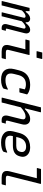

<svg xmlns="http://www.w3.org/2000/svg" viewBox="1378 -2210 825 3658"><g transform="rotate(90 1791.0 -381.5)"><path d="M113 -532H175Q175 -532 175 -519.5Q175 -507 175 -489.5Q175 -472 174 -458H189Q249 -543 317 -543Q355 -543 373 -519.5Q391 -496 385 -458H401Q433 -501 464 -522Q495 -543 529 -543Q571 -543 588.5 -513Q606 -483 594 -435Q573 -350 551.5 -267Q530 -184 509 -101Q506 -90 510 -85Q514 -80 526 -80H549Q545 -62 541 -45Q537 -28 532 -11Q529 0 518 0H497Q448 0 431 -28Q414 -56 424 -97Q445 -178 465 -254.5Q485 -331 505 -411Q515 -455 478 -455Q437 -455 367 -383Q348 -304 324.5 -210Q301 -116 272 0H206Q194 0 198 -11Q223 -111 248 -211.5Q273 -312 298 -412Q310 -455 272 -455Q249 -455 223 -438.5Q197 -422 162 -386Q141 -303 116 -203Q91 -103 65 0H-9Q-21 0 -17 -11Q9 -116 35.5 -221.5Q62 -327 88 -432Q96 -464 102.5 -489.5Q109 -515 113 -532Z M734 -532H1002Q1013 -532 1010 -521Q986 -425 962.5 -330.5Q939 -236 915 -138Q910 -119 910.5 -109Q911 -99 918 -91Q928 -80 961 -80H1090Q1086 -63 1082 -46Q1078 -29 1073 -11Q1071 0 1059 0H946Q887 0 857.5 -19.5Q828 -39 821.5 -71Q815 -103 824 -141Q844 -222 863 -298Q882 -374 902 -452H725Q713 -452 716 -463Q721 -480 725.5 -497.5Q730 -515 734 -532ZM963 -774H1078Q1089 -774 1086 -763L1061 -665H946Q935 -665 938 -676Z M1579 -543Q1631 -543 1668.5 -532.5Q1706 -522 1728 -509.5Q1750 -497 1757 -490Q1762 -486 1760 -478L1726 -347Q1724 -338 1714 -338H1640L1643 -349Q1649 -372 1654.5 -396Q1660 -420 1665 -440Q1628 -462 1569 -462Q1430 -462 1393 -321L1372 -238Q1347 -144 1387 -104Q1420 -73 1492 -73Q1540 -73 1578.5 -84.5Q1617 -96 1656 -117H1672Q1667 -98 1662 -79.5Q1657 -61 1652 -42Q1649 -36 1646 -31Q1633 -19 1590 -4Q1547 11 1479 11Q1355 11 1303 -57.5Q1251 -126 1280 -242L1303 -333Q1330 -441 1401.5 -492Q1473 -543 1579 -543Z M2230 -543Q2294 -543 2321 -499Q2348 -455 2331 -390Q2314 -320 2297 -253.5Q2280 -187 2262 -116Q2258 -94 2265 -85Q2271 -79 2288 -79H2318Q2314 -62 2309.5 -45Q2305 -28 2301 -11Q2298 0 2287 0H2249Q2195 0 2175 -33.5Q2155 -67 2168 -121Q2185 -186 2200 -248.5Q2215 -311 2232 -378Q2242 -418 2228.5 -437Q2215 -456 2185 -456Q2145 -456 2102 -433.5Q2059 -411 2007 -365Q1984 -274 1961 -182.5Q1938 -91 1915 0H1831Q1819 0 1823 -11Q1863 -171 1903 -330.5Q1943 -490 1983 -650Q1991 -682 1997.5 -707.5Q2004 -733 2008 -749H2093Q2105 -749 2101 -738Q2082 -665 2063.5 -591Q2045 -517 2027 -443H2041Q2088 -490 2134.5 -516.5Q2181 -543 2230 -543Z M2767 -543Q2835 -543 2879 -517.5Q2923 -492 2940.5 -450.5Q2958 -409 2944 -359L2940 -344Q2923 -277 2872 -245.5Q2821 -214 2740 -214H2556L2555 -210Q2536 -137 2569 -102Q2599 -68 2682 -68Q2738 -68 2776 -76.5Q2814 -85 2857 -104H2872Q2868 -88 2863.5 -71.5Q2859 -55 2854 -38Q2853 -34 2849 -30Q2832 -13 2785 -1Q2738 11 2675 11Q2555 11 2497 -50.5Q2439 -112 2466 -221L2493 -326Q2513 -405 2554 -452.5Q2595 -500 2650 -521.5Q2705 -543 2767 -543ZM2753 -466Q2691 -466 2646.5 -432Q2602 -398 2582 -319L2572 -278H2740Q2787 -278 2816 -296Q2845 -314 2854 -354Q2869 -409 2838 -439Q2825 -452 2805 -459Q2785 -466 2753 -466Z M3182 -750H3458Q3469 -750 3466 -739Q3429 -588 3391 -440Q3353 -292 3315 -138Q3310 -119 3310.5 -109Q3311 -99 3318 -91Q3324 -85 3333.5 -82.5Q3343 -80 3361 -80H3494Q3490 -63 3486 -46Q3482 -29 3477 -11Q3475 0 3463 0H3346Q3288 0 3258.5 -19.5Q3229 -39 3222.5 -71.5Q3216 -104 3225 -143Q3259 -280 3291.5 -408.5Q3324 -537 3358 -670H3172Q3161 -670 3164 -681Q3169 -698 3173.5 -715.5Q3178 -733 3182 -750Z"/></g></svg>

Font: Recursive Mn Lnr St
Style: Italic
Weight: 400
Italic angle: -15°
Monospace: yes
Version: Version 1.079;hotconv 1.0.112;makeotfexe 2.5.65598; ttfautoh